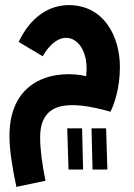

<svg xmlns="http://www.w3.org/2000/svg" viewBox="-20 -460 524 751"><path d="M44 271 158 247C145 184 137 124 137 78C137 -58 240 -72 412 -23C427 -52 449 -116 449 -198C449 -318 386 -440 249 -440C173 -440 100 -395 53 -296L147 -240C173 -285 205 -312 239 -312C284 -312 328 -259 317 -162C212 -187 17 -163 17 72C17 121 26 186 44 271ZM342 203H400L395 42H338ZM248 203H305L301 42H243Z"/></svg>

Font: Noto Sans Arabic UI XCn
Style: Bold
Weight: 700
Width: 2
Designer: Monotype Design Team, Nadine Chahine and Nizar Qandah
Foundry: Monotype Imaging Inc.
Version: Version 2.010